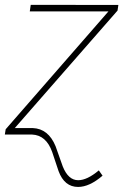

<svg xmlns="http://www.w3.org/2000/svg" viewBox="-29 -548 528 782"><path d="M31.2 -26.4H104.5Q168 -23.9 197.3 47.4L226.6 129.9Q249 186 289.6 186Q325.7 186 373.5 146L388.7 167.5Q335.4 213.4 289.1 213.4Q233.4 213.4 209.5 148.9L183.6 71.3Q159.2 2.4 101.6 0H-9.3L-5.9 -21.5L412.6 -501.5H92.3L96.2 -528.3L453.1 -527.8L449.7 -504.9Z"/></svg>

Font: Roboto Thin
Style: Italic
Weight: 250
Italic angle: -12°
Designer: Google
Version: Version 2.134; 2016